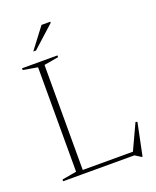

<svg xmlns="http://www.w3.org/2000/svg" viewBox="-161 -960 878 1078"><g transform="rotate(-20 278.0 -421.0)"><path d="M501 23H497L460.5 0H140.5V-22H480L453.5 -8.5L530.5 -174L541 -171ZM160 -649.5V0H35V-10.5L121.5 -25.5V-649.5L35 -664.5V-675H246.5V-664.5ZM126.5 -742 221 -866.5H273.5V-860L143 -742Z"/></g></svg>

Font: Newsreader 24pt ExtraLight
Style: Regular
Weight: 250
Designer: Hugues Gentile
Foundry: Production Type
Version: Version 1.003